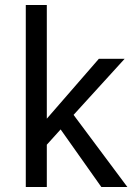

<svg xmlns="http://www.w3.org/2000/svg" viewBox="-20 -747 552 767"><path d="M384.8 0 222.2 -230 167 -168.9V0H83V-727.1H167V-272.9L375 -512.2H478L273.9 -288.1L488.8 0Z"/></svg>

Font: ClearSansRegular
Style: Regular
Weight: 400
Foundry: Intel Corporation
Version: Version 1.00